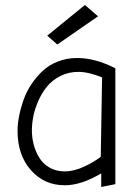

<svg xmlns="http://www.w3.org/2000/svg" viewBox="-20 -744 544 764"><path d="M168 -602.1 208 -566.9 370.1 -679.2 317.9 -724.1ZM439 -472.2Q358.9 -513.2 287.1 -513.2Q245.6 -513.2 209.7 -499Q173.8 -484.9 148.7 -460.9Q123.5 -437 103.8 -407Q84 -377 72.8 -344Q61.5 -311 55.7 -280.5Q49.8 -250 49.8 -223.1Q49.8 -127.4 102.8 -67.1Q155.8 -6.8 237.8 -6.8Q303.7 -6.8 382.8 -54.2V0L439 -11.2ZM235.8 -62Q201.7 -62.5 175.8 -77.9Q149.9 -93.3 135.5 -117.7Q121.1 -142.1 114 -169.2Q106.9 -196.3 106.9 -225.1Q106.9 -252 112.8 -281.7Q118.7 -311.5 132.8 -343.3Q147 -375 167.5 -400.1Q188 -425.3 220.5 -441.7Q252.9 -458 292 -458Q332.5 -458 386.2 -436L380.9 -120.1Q355.5 -100.1 315.2 -81.1Q274.9 -62 235.8 -62Z"/></svg>

Font: Comic Neue Angular
Style: Regular
Weight: 400
Designer: Craig Rozynski
Foundry: Craig Rozynski
Version: Version 2.003